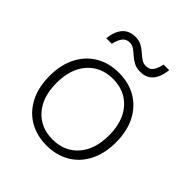

<svg xmlns="http://www.w3.org/2000/svg" viewBox="-193 -830 972 972"><g transform="rotate(45 292.5 -344.5)"><path d="M293 -510Q363 -510 416.5 -479Q470 -448 500.5 -389.5Q531 -331 531 -250Q531 -169 500.5 -110.5Q470 -52 416.5 -21Q363 10 293 10Q223 10 169.5 -21Q116 -52 85.5 -110.5Q55 -169 55 -250Q55 -331 85.5 -389.5Q116 -448 169.5 -479Q223 -510 293 -510ZM293 -467Q208 -467 156.5 -409Q105 -351 105 -250Q105 -149 156.5 -91Q208 -33 293 -33Q378 -33 429.5 -91Q481 -149 481 -250Q481 -351 429.5 -409Q378 -467 293 -467ZM463 -699Q450 -589 365 -589Q338 -589 319 -599Q300 -609 285 -622.5Q270 -636 255.5 -646.5Q241 -657 223 -657Q197 -657 183.5 -638.5Q170 -620 163 -588H123Q136 -698 224 -698Q250 -698 268.5 -687.5Q287 -677 302 -663.5Q317 -650 331.5 -640Q346 -630 364 -630Q390 -630 403 -648Q416 -666 423 -699Z"/></g></svg>

Font: Work Sans Light
Style: Regular
Weight: 300
Designer: Wei Huang
Foundry: Wei Huang
Version: Version 2.012; ttfautohint (v1.8.3)